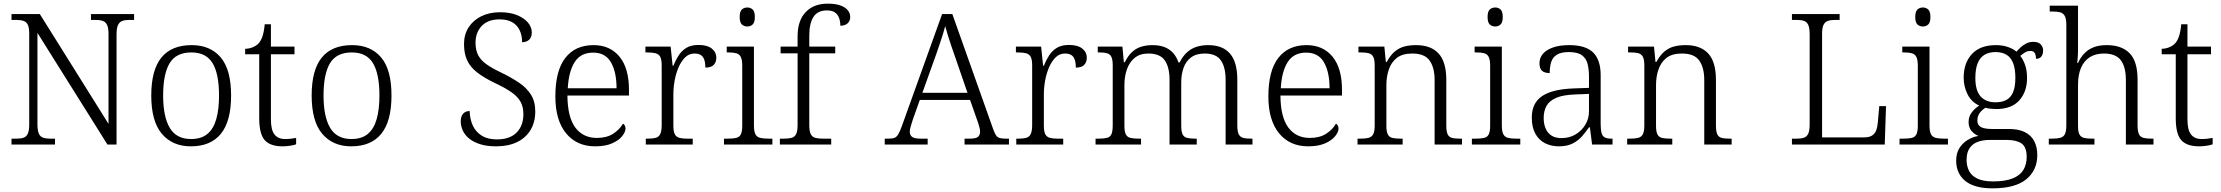

<svg xmlns="http://www.w3.org/2000/svg" viewBox="-20 -791 12157 1051"><path d="M43 0V-32H70Q94 -32 109.5 -37.5Q125 -43 132.5 -60Q140 -77 140 -111V-605Q140 -639 132.5 -655Q125 -671 109 -676.5Q93 -682 70 -682H43V-714H198L574 -113V-605Q574 -639 566 -655Q558 -671 542.5 -676.5Q527 -682 503 -682H478V-714H714V-682H688Q665 -682 649.5 -676.5Q634 -671 626 -654Q618 -637 618 -603V0H568L185 -611V-111Q185 -77 192.5 -60Q200 -43 215.5 -37.5Q231 -32 255 -32H281V0Z M1025 10Q924 10 866 -58.5Q808 -127 808 -268Q808 -408 863.5 -476Q919 -544 1029 -544Q1131 -544 1188 -477Q1245 -410 1245 -268Q1245 -127 1189 -58.5Q1133 10 1025 10ZM1026 -30Q1082 -30 1115.5 -58Q1149 -86 1164 -139.5Q1179 -193 1179 -268Q1179 -387 1143.5 -445.5Q1108 -504 1028 -504Q944 -504 908.5 -445Q873 -386 873 -268Q873 -153 909 -91.5Q945 -30 1026 -30Z M1527 10Q1459 10 1429 -24Q1399 -58 1399 -143V-494H1322V-524Q1341 -524 1360 -531Q1379 -538 1393 -551Q1407 -565 1416 -590Q1425 -615 1429 -658H1463V-536H1592V-494H1463V-137Q1463 -80 1482.5 -55Q1502 -30 1540 -30Q1557 -30 1571 -31.5Q1585 -33 1601 -36V-1Q1587 4 1566.5 7Q1546 10 1527 10Z M1903 10Q1802 10 1744 -58.5Q1686 -127 1686 -268Q1686 -408 1741.5 -476Q1797 -544 1907 -544Q2009 -544 2066 -477Q2123 -410 2123 -268Q2123 -127 2067 -58.5Q2011 10 1903 10ZM1904 -30Q1960 -30 1993.5 -58Q2027 -86 2042 -139.5Q2057 -193 2057 -268Q2057 -387 2021.5 -445.5Q1986 -504 1906 -504Q1822 -504 1786.5 -445Q1751 -386 1751 -268Q1751 -153 1787 -91.5Q1823 -30 1904 -30Z M2695 10Q2647 10 2610.5 -1Q2574 -12 2550 -31Q2526 -50 2514 -75Q2502 -100 2502 -129Q2502 -145 2508 -157.5Q2514 -170 2524.5 -176.5Q2535 -183 2551 -183Q2552 -138 2568.5 -103Q2585 -68 2617.5 -48Q2650 -28 2700 -28Q2771 -28 2808 -65.5Q2845 -103 2845 -166Q2845 -205 2830 -233Q2815 -261 2780.5 -285.5Q2746 -310 2688 -337Q2630 -365 2592.5 -394Q2555 -423 2537.5 -460Q2520 -497 2520 -550Q2520 -602 2545 -641Q2570 -680 2614.5 -702Q2659 -724 2717 -724Q2771 -724 2809.5 -708.5Q2848 -693 2869.5 -668Q2891 -643 2891 -613Q2891 -587 2876.5 -573.5Q2862 -560 2838 -560Q2838 -596 2825 -624.5Q2812 -653 2784.5 -669Q2757 -685 2715 -685Q2651 -685 2617 -649Q2583 -613 2583 -557Q2583 -516 2598 -488Q2613 -460 2644.5 -438Q2676 -416 2727 -392Q2780 -366 2821 -338.5Q2862 -311 2886 -273.5Q2910 -236 2910 -181Q2910 -123 2884.5 -80Q2859 -37 2811 -13.5Q2763 10 2695 10Z M3238 10Q3137 10 3078.5 -61.5Q3020 -133 3020 -263Q3020 -404 3074.5 -474Q3129 -544 3229 -544Q3319 -544 3371 -481Q3423 -418 3423 -299V-268H3086Q3087 -149 3129.5 -92.5Q3172 -36 3247 -36Q3301 -36 3336.5 -59Q3372 -82 3390 -114Q3396 -111 3400 -104Q3404 -97 3404 -87Q3404 -69 3386 -46Q3368 -23 3331 -6.5Q3294 10 3238 10ZM3355 -308Q3355 -396 3324.5 -449.5Q3294 -503 3227 -503Q3159 -503 3126 -451.5Q3093 -400 3088 -308Z M3515 0V-32H3527Q3553 -32 3569.5 -36.5Q3586 -41 3594 -57Q3602 -73 3602 -107V-433Q3602 -465 3594 -480Q3586 -495 3568.5 -499.5Q3551 -504 3522 -504H3513V-536H3651L3662 -431H3666Q3678 -461 3694.5 -487Q3711 -513 3737 -529Q3763 -545 3804 -545Q3851 -545 3876 -525.5Q3901 -506 3901 -474Q3901 -451 3887 -436Q3873 -421 3841 -421Q3841 -449 3834.5 -466Q3828 -483 3815 -490.5Q3802 -498 3781 -498Q3752 -498 3730.5 -477Q3709 -456 3694.5 -422.5Q3680 -389 3673 -350Q3666 -311 3666 -274V-104Q3666 -71 3674 -56Q3682 -41 3699 -36.5Q3716 -32 3741 -32H3772V0Z M3943 0V-32H3963Q3992 -32 4009.5 -36Q4027 -40 4035 -55Q4043 -70 4043 -102V-431Q4043 -464 4035 -479.5Q4027 -495 4010.5 -499.5Q3994 -504 3968 -504H3958V-536H4107V-105Q4107 -72 4115 -56.5Q4123 -41 4140.5 -36.5Q4158 -32 4187 -32H4208V0ZM4071 -646Q4053 -646 4041 -657Q4029 -668 4029 -698Q4029 -728 4041 -739Q4053 -750 4071 -750Q4088 -750 4100 -739Q4112 -728 4112 -698Q4112 -668 4100 -657Q4088 -646 4071 -646Z M4249 0V-32H4271Q4297 -32 4313.5 -36.5Q4330 -41 4338 -57Q4346 -73 4346 -107V-499H4253V-536H4346V-592Q4346 -678 4390 -724.5Q4434 -771 4511 -771Q4554 -771 4581 -761Q4608 -751 4621 -734.5Q4634 -718 4634 -699Q4634 -683 4627 -672Q4620 -661 4607.5 -655.5Q4595 -650 4580 -650Q4580 -672 4573.5 -691.5Q4567 -711 4551 -722.5Q4535 -734 4506 -734Q4456 -734 4433 -698.5Q4410 -663 4410 -597V-536H4552V-499H4410V-107Q4410 -73 4418 -57Q4426 -41 4442.5 -36.5Q4459 -32 4485 -32H4530V0Z M4823 0V-32H4844Q4865 -32 4876.5 -36.5Q4888 -41 4896.5 -55Q4905 -69 4915 -96L5137 -714H5193L5417 -83Q5425 -61 5432.5 -50Q5440 -39 5452.5 -35.5Q5465 -32 5486 -32H5503V0H5260V-32H5288Q5321 -32 5333 -41.5Q5345 -51 5345 -71Q5345 -79 5342 -91.5Q5339 -104 5335 -116Q5331 -128 5328 -136L5290 -244H5015L4978 -140Q4975 -131 4971 -118Q4967 -105 4963.5 -92.5Q4960 -80 4960 -71Q4960 -51 4973 -41.5Q4986 -32 5021 -32H5058V0ZM5029 -283H5276L5207 -483Q5197 -511 5187 -540.5Q5177 -570 5168.5 -598Q5160 -626 5154 -648Q5149 -628 5141 -602Q5133 -576 5123 -547.5Q5113 -519 5104 -492Z M5543 0V-32H5555Q5581 -32 5597.5 -36.5Q5614 -41 5622 -57Q5630 -73 5630 -107V-433Q5630 -465 5622 -480Q5614 -495 5596.5 -499.5Q5579 -504 5550 -504H5541V-536H5679L5690 -431H5694Q5706 -461 5722.5 -487Q5739 -513 5765 -529Q5791 -545 5832 -545Q5879 -545 5904 -525.5Q5929 -506 5929 -474Q5929 -451 5915 -436Q5901 -421 5869 -421Q5869 -449 5862.5 -466Q5856 -483 5843 -490.5Q5830 -498 5809 -498Q5780 -498 5758.5 -477Q5737 -456 5722.5 -422.5Q5708 -389 5701 -350Q5694 -311 5694 -274V-104Q5694 -71 5702 -56Q5710 -41 5727 -36.5Q5744 -32 5769 -32H5800V0Z M5977 0V-32H5994Q6023 -32 6040 -36.5Q6057 -41 6064 -56.5Q6071 -72 6071 -105V-433Q6071 -465 6063.5 -480Q6056 -495 6040 -499.5Q6024 -504 5999 -504H5989V-536H6124L6132 -450H6137Q6154 -485 6176.5 -506Q6199 -527 6227.5 -535.5Q6256 -544 6288 -544Q6327 -544 6355 -533Q6383 -522 6402 -500.5Q6421 -479 6431 -449H6437Q6453 -481 6475.5 -502.5Q6498 -524 6527.5 -534Q6557 -544 6594 -544Q6673 -544 6713 -497.5Q6753 -451 6753 -355V-105Q6753 -72 6760.5 -56.5Q6768 -41 6784.5 -36.5Q6801 -32 6830 -32H6836V0H6689V-354Q6689 -423 6663 -460.5Q6637 -498 6575 -498Q6528 -498 6499.5 -476.5Q6471 -455 6458.5 -419Q6446 -383 6446 -340V-105Q6446 -72 6453 -56.5Q6460 -41 6477 -36.5Q6494 -32 6523 -32H6531V0H6382V-354Q6382 -423 6356 -460.5Q6330 -498 6266 -498Q6220 -498 6191 -474Q6162 -450 6148.5 -411Q6135 -372 6135 -326V-102Q6135 -70 6143 -55Q6151 -40 6168.5 -36Q6186 -32 6215 -32H6226V0Z M7141 10Q7040 10 6981.5 -61.5Q6923 -133 6923 -263Q6923 -404 6977.5 -474Q7032 -544 7132 -544Q7222 -544 7274 -481Q7326 -418 7326 -299V-268H6989Q6990 -149 7032.5 -92.5Q7075 -36 7150 -36Q7204 -36 7239.5 -59Q7275 -82 7293 -114Q7299 -111 7303 -104Q7307 -97 7307 -87Q7307 -69 7289 -46Q7271 -23 7234 -6.5Q7197 10 7141 10ZM7258 -308Q7258 -396 7227.5 -449.5Q7197 -503 7130 -503Q7062 -503 7029 -451.5Q6996 -400 6991 -308Z M7411 0V-32H7425Q7454 -32 7471.5 -36.5Q7489 -41 7497 -56.5Q7505 -72 7505 -105V-433Q7505 -465 7497 -480Q7489 -495 7473 -499.5Q7457 -504 7431 -504H7416V-536H7558L7566 -452H7571Q7591 -489 7615 -509Q7639 -529 7667.5 -536.5Q7696 -544 7731 -544Q7813 -544 7855 -498Q7897 -452 7897 -353V-105Q7897 -72 7904 -56.5Q7911 -41 7927.5 -36.5Q7944 -32 7973 -32H7983V0H7833V-354Q7833 -420 7806 -459Q7779 -498 7711 -498Q7656 -498 7625.5 -473.5Q7595 -449 7582 -409.5Q7569 -370 7569 -326V-102Q7569 -70 7577 -55Q7585 -40 7602 -36Q7619 -32 7648 -32H7658V0Z M8037 0V-32H8057Q8086 -32 8103.5 -36Q8121 -40 8129 -55Q8137 -70 8137 -102V-431Q8137 -464 8129 -479.5Q8121 -495 8104.5 -499.5Q8088 -504 8062 -504H8052V-536H8201V-105Q8201 -72 8209 -56.5Q8217 -41 8234.5 -36.5Q8252 -32 8281 -32H8302V0ZM8165 -646Q8147 -646 8135 -657Q8123 -668 8123 -698Q8123 -728 8135 -739Q8147 -750 8165 -750Q8182 -750 8194 -739Q8206 -728 8206 -698Q8206 -668 8194 -657Q8182 -646 8165 -646Z M8513 10Q8471 10 8437.5 -7Q8404 -24 8384.5 -59Q8365 -94 8365 -148Q8365 -227 8421.5 -265Q8478 -303 8595 -307L8678 -310V-372Q8678 -411 8670.5 -441Q8663 -471 8639.5 -488.5Q8616 -506 8568 -506Q8525 -506 8502 -491.5Q8479 -477 8471 -451Q8463 -425 8463 -391Q8435 -391 8421 -403.5Q8407 -416 8407 -446Q8407 -474 8425.5 -496Q8444 -518 8480.5 -531Q8517 -544 8570 -544Q8660 -544 8701 -503.5Q8742 -463 8742 -379V-112Q8742 -80 8747 -62.5Q8752 -45 8765 -38.5Q8778 -32 8803 -32H8807V0H8695L8683 -94H8678Q8661 -69 8640 -45Q8619 -21 8588.5 -5.5Q8558 10 8513 10ZM8528 -35Q8572 -35 8606 -56Q8640 -77 8659 -110Q8678 -143 8678 -181V-277L8604 -274Q8538 -272 8500 -256Q8462 -240 8446 -212Q8430 -184 8430 -145Q8430 -113 8440.5 -88Q8451 -63 8472.5 -49Q8494 -35 8528 -35Z M8887 0V-32H8901Q8930 -32 8947.5 -36.5Q8965 -41 8973 -56.5Q8981 -72 8981 -105V-433Q8981 -465 8973 -480Q8965 -495 8949 -499.5Q8933 -504 8907 -504H8892V-536H9034L9042 -452H9047Q9067 -489 9091 -509Q9115 -529 9143.5 -536.5Q9172 -544 9207 -544Q9289 -544 9331 -498Q9373 -452 9373 -353V-105Q9373 -72 9380 -56.5Q9387 -41 9403.5 -36.5Q9420 -32 9449 -32H9459V0H9309V-354Q9309 -420 9282 -459Q9255 -498 9187 -498Q9132 -498 9101.5 -473.5Q9071 -449 9058 -409.5Q9045 -370 9045 -326V-102Q9045 -70 9053 -55Q9061 -40 9078 -36Q9095 -32 9124 -32H9134V0Z M9789 0V-32H9816Q9840 -32 9855.5 -37.5Q9871 -43 9878.5 -60Q9886 -77 9886 -111V-603Q9886 -637 9878.5 -654Q9871 -671 9855.5 -676.5Q9840 -682 9816 -682H9789V-714H10050V-682H10024Q10001 -682 9985.5 -676.5Q9970 -671 9962 -655Q9954 -639 9954 -605V-39H10184Q10212 -39 10227.5 -49Q10243 -59 10250 -77Q10257 -95 10259 -119L10267 -210H10304L10297 0Z M10378 0V-32H10398Q10427 -32 10444.5 -36Q10462 -40 10470 -55Q10478 -70 10478 -102V-431Q10478 -464 10470 -479.5Q10462 -495 10445.5 -499.5Q10429 -504 10403 -504H10393V-536H10542V-105Q10542 -72 10550 -56.5Q10558 -41 10575.5 -36.5Q10593 -32 10622 -32H10643V0ZM10506 -646Q10488 -646 10476 -657Q10464 -668 10464 -698Q10464 -728 10476 -739Q10488 -750 10506 -750Q10523 -750 10535 -739Q10547 -728 10547 -698Q10547 -668 10535 -657Q10523 -646 10506 -646Z M10887 240Q10788 240 10738 199.5Q10688 159 10688 88Q10688 48 10705.5 20Q10723 -8 10751 -25Q10779 -42 10810 -47Q10789 -55 10772.5 -73.5Q10756 -92 10756 -123Q10756 -153 10773 -175.5Q10790 -198 10814 -213Q10771 -233 10750 -275.5Q10729 -318 10729 -366Q10729 -446 10774 -495Q10819 -544 10906 -544Q10942 -544 10972 -533.5Q11002 -523 11018 -508Q11027 -519 11040.5 -531.5Q11054 -544 11071.5 -553Q11089 -562 11110 -562Q11138 -562 11151 -548Q11164 -534 11164 -514Q11164 -495 11154.5 -482Q11145 -469 11125 -469Q11125 -488 11118.5 -500Q11112 -512 11095 -512Q11078 -512 11065.5 -504.5Q11053 -497 11039 -485Q11055 -465 11065.5 -435Q11076 -405 11076 -364Q11076 -289 11033.5 -241.5Q10991 -194 10906 -194Q10894 -194 10875.5 -196Q10857 -198 10848 -201Q10830 -190 10817 -173Q10804 -156 10804 -130Q10804 -106 10823.5 -95.5Q10843 -85 10883 -85H10976Q11030 -85 11064.5 -67.5Q11099 -50 11115.5 -18Q11132 14 11132 58Q11132 141 11071.5 190.5Q11011 240 10887 240ZM10890 202Q10957 202 10997.5 185.5Q11038 169 11056 139Q11074 109 11074 68Q11074 14 11046 -5.5Q11018 -25 10965 -25H10870Q10836 -25 10807.5 -15Q10779 -5 10762 19Q10745 43 10745 85Q10745 117 10758 143.5Q10771 170 10802.5 186Q10834 202 10890 202ZM10903 -231Q10940 -231 10964 -244.5Q10988 -258 11000 -287.5Q11012 -317 11012 -365Q11012 -414 11000 -445Q10988 -476 10964 -491Q10940 -506 10903 -506Q10868 -506 10843 -491Q10818 -476 10805.5 -444.5Q10793 -413 10793 -364Q10793 -295 10822 -263Q10851 -231 10903 -231Z M11195 0V-32H11211Q11240 -32 11257.5 -36.5Q11275 -41 11283 -56.5Q11291 -72 11291 -105V-655Q11291 -688 11282.5 -703.5Q11274 -719 11257.5 -723.5Q11241 -728 11215 -728H11200V-760H11355V-514Q11355 -500 11354 -485.5Q11353 -471 11352 -460Q11351 -449 11351 -446H11355Q11367 -474 11387.5 -496.5Q11408 -519 11438.5 -531.5Q11469 -544 11512 -544Q11594 -544 11637.5 -499.5Q11681 -455 11681 -355V-105Q11681 -72 11688.5 -56.5Q11696 -41 11713 -36.5Q11730 -32 11758 -32H11768V0H11617V-352Q11617 -424 11589.5 -461Q11562 -498 11497 -498Q11451 -498 11419.5 -478Q11388 -458 11371.5 -420Q11355 -382 11355 -326V-102Q11355 -70 11363 -55Q11371 -40 11388.5 -36Q11406 -32 11434 -32H11445V0Z M12018 10Q11950 10 11920 -24Q11890 -58 11890 -143V-494H11813V-524Q11832 -524 11851 -531Q11870 -538 11884 -551Q11898 -565 11907 -590Q11916 -615 11920 -658H11954V-536H12083V-494H11954V-137Q11954 -80 11973.5 -55Q11993 -30 12031 -30Q12048 -30 12062 -31.5Q12076 -33 12092 -36V-1Q12078 4 12057.5 7Q12037 10 12018 10Z"/></svg>

Font: Noto Serif Armenian Light
Style: Regular
Weight: 300
Version: Version 2.007